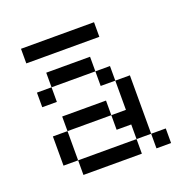

<svg xmlns="http://www.w3.org/2000/svg" viewBox="-105 -667 772 772"><g transform="rotate(-20 281.0 -281.0)"><path d="M125 0H375V-62.5H125ZM62.5 -62.5H125V-187.5H62.5ZM62.5 -312.5H125V-375H62.5ZM62.5 -500H375V-562.5H62.5ZM125 -187.5H312.5V-250H125ZM125 -375H312.5V-437.5H125ZM312.5 -125H375V-62.5H437.5V-312.5H375V-187.5H312.5ZM312.5 -312.5H375V-375H312.5ZM437.5 0H500V-62.5H437.5Z"/></g></svg>

Font: ChillMoonMono
Style: Regular
Weight: 400
Designer: Warren2060
Foundry: ChillType
Version: Version 1.000;Glyphs 3.1.1 (3135)